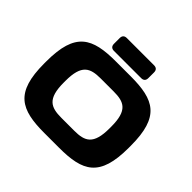

<svg xmlns="http://www.w3.org/2000/svg" viewBox="-218 -1210 1482 1482"><g transform="rotate(45 523.5 -468.5)"><path d="M62.5 -386.7V-363.3C62.5 -45.9 185.5 15.6 443.4 15.6H603.5C861.3 15.6 984.4 -45.9 984.4 -363.3V-386.7C984.4 -704.1 861.3 -765.6 603.5 -765.6H443.4C185.5 -765.6 62.5 -704.1 62.5 -386.7ZM273.4 -365.7V-384.8C273.4 -561.5 337.9 -589.8 453.6 -589.8H593.3C709 -589.8 773.4 -561.5 773.4 -384.8V-365.7C773.4 -189 709 -160.2 593.3 -160.2H453.6C337.9 -160.2 273.4 -189 273.4 -365.7ZM375 -812.5H671.9C697.3 -812.5 710.9 -826.2 710.9 -851.6V-914.1C710.9 -939.5 697.3 -953.1 671.9 -953.1H375C349.6 -953.1 335.9 -939.5 335.9 -914.1V-851.6C335.9 -826.2 349.6 -812.5 375 -812.5Z"/></g></svg>

Font: Gyrotrope Black
Style: Regular
Weight: 900
Designer: David Moles
Version: Version 1.003;Glyphs 3.3.1 (3343)